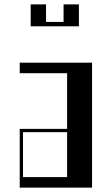

<svg xmlns="http://www.w3.org/2000/svg" viewBox="-20 -856 510 876"><path d="M70 -268H286.2V-522H70V-570H400V0H70ZM286.2 -48V-253H85V-48ZM190 -836V-756H270V-836H340V-736H120V-836Z"/></svg>

Font: Facade Sud
Style: Regular
Weight: 100
Designer: Éléonore Fines
Foundry: Velvetyne Type Foundry
Version: Version 1.001;Glyphs 3.2 (3202)